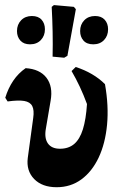

<svg xmlns="http://www.w3.org/2000/svg" viewBox="-20 -742 488 771"><path d="M207.6 9.8Q149.1 9.8 117 -23.3Q85 -56.4 91.5 -107.7L113.4 -268.4Q117.9 -299.9 109.4 -316.3Q100.9 -332.6 77.2 -336.6Q53.5 -340.5 10.6 -334.6L1.1 -349.4Q12.8 -387.7 33.3 -418Q53.8 -448.2 83 -468.3Q139.7 -464.7 166.6 -429.8Q193.4 -394.8 183.3 -337.7L164.3 -225.9Q157.3 -187.6 172.3 -166.1Q187.3 -144.7 220.9 -144.7Q255.3 -144.7 277.9 -163.8Q300.4 -183 312.9 -222.9Q325.3 -262.7 329.3 -324.2Q315.8 -361 300.2 -394.2Q284.6 -427.3 267.4 -456.7L284 -473Q319 -461.8 349 -444.3Q379.1 -426.7 401.6 -404Q417 -316.4 409.9 -241.1Q402.7 -165.7 376.3 -109.5Q349.8 -53.3 306.9 -21.7Q263.9 9.8 207.6 9.8ZM237.8 -510.2 191.2 -514.5Q192.4 -564.7 191.3 -614.5Q190.3 -664.2 187.6 -714.4L196.5 -721.6L276.5 -714.5L284.6 -705.1L250.7 -517.8ZM100.5 -564Q75.3 -564 61.7 -579.2Q48.2 -594.4 48.2 -617.3Q48.2 -643.5 64.8 -660.6Q81.4 -677.7 108 -677.7Q133.8 -677.7 147.1 -662.7Q160.4 -647.8 160.4 -624.3Q160.4 -598.2 144 -581.1Q127.7 -564 100.5 -564ZM354.6 -564Q328.4 -564 315.1 -579.2Q301.8 -594.4 301.8 -617.3Q301.8 -643.5 318.4 -660.6Q335 -677.7 361.7 -677.7Q386.9 -677.7 400.5 -662.7Q414 -647.8 414 -624.3Q414 -598.2 397.7 -581.1Q381.3 -564 354.6 -564Z"/></svg>

Font: Alegreya
Style: Regular
Weight: 400
Designer: Juan Pablo del Peral
Foundry: Huerta Tipografica
Version: Version 2.009